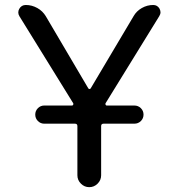

<svg xmlns="http://www.w3.org/2000/svg" viewBox="-20 -775 711 774"><path d="M158.2 -276.4Q143.6 -276.4 132.8 -287.1Q122.1 -297.9 122.1 -313Q122.1 -328.1 132.8 -338.9Q143.6 -349.6 158.2 -349.6H270.5Q273.4 -349.6 274.9 -352.5Q276.4 -355.5 275.4 -358.4L58.6 -709Q53.7 -716.8 53.7 -724.6Q53.7 -732.4 57.6 -739.3Q66.4 -754.9 84 -754.9Q108.4 -754.9 130.4 -742.7Q152.3 -730.5 165 -709L335.9 -418.9Q337.9 -416 340.8 -416Q343.8 -416 345.7 -418.9L518.6 -710Q530.3 -730.5 551.8 -742.7Q573.2 -754.9 597.7 -754.9Q614.3 -754.9 623 -740.2Q627 -732.4 627 -725.6Q627 -717.8 622.1 -710L405.3 -358.4Q404.3 -355.5 405.8 -352.5Q407.2 -349.6 410.2 -349.6H521.5Q537.1 -349.6 547.9 -338.9Q558.6 -328.1 558.6 -313Q558.6 -297.9 547.9 -287.1Q537.1 -276.4 521.5 -276.4H397.5Q387.7 -276.4 387.7 -266.6V-68.4Q387.7 -48.8 373.5 -34.7Q359.4 -20.5 339.8 -20.5Q320.3 -20.5 306.2 -34.7Q292 -48.8 292 -68.4V-266.6Q292 -276.4 282.2 -276.4Z"/></svg>

Font: Gen Jyuu GothicX Regular
Style: Regular
Weight: 400
Designer: [Source Han Sans]
Ryoko NISHIZUKA  (kana & ideographs); Paul D. Hunt (Latin, Greek & Cyrillic); Wenlong ZHANG  (bopomofo
Version: Version 1.002.20150607